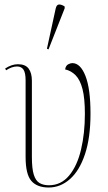

<svg xmlns="http://www.w3.org/2000/svg" viewBox="-20 -825 481 855"><path d="M197 10Q145 10 119.5 -19.5Q94 -49 94 -126V-467Q94 -501 84.5 -515Q75 -529 56 -529Q33 -529 7 -512L3 -520Q32 -539 60 -539Q93 -539 107.5 -519.5Q122 -500 122 -465V-126Q122 -74 130.5 -47Q139 -20 156 -10Q173 0 198 0Q252 0 288 -43.5Q324 -87 341 -159.5Q358 -232 358 -318Q358 -387 347.5 -428Q337 -469 317 -489.5Q297 -510 270 -516Q273 -533 283.5 -538.5Q294 -544 302 -544Q338 -544 360.5 -487Q383 -430 383 -319Q383 -212 358.5 -138.5Q334 -65 291.5 -27.5Q249 10 197 10ZM196 -605 189 -608 228 -787Q232 -805 243.5 -805Q255 -805 268 -796V-788Z"/></svg>

Font: Noto Serif Display Condensed Thin
Style: Regular
Weight: 100
Width: 3
Designer: Monotype Design Team
Foundry: Monotype Imaging Inc.
Version: Version 2.009